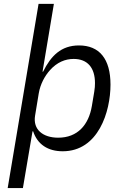

<svg xmlns="http://www.w3.org/2000/svg" viewBox="-20 -760 640 980"><path d="M19.2 199.9H96.9L146 -89.8H149.1C171.2 -23.1 224.1 12.1 300.1 12.1C481.9 12.1 544 -190 544 -328.1C544 -459.9 486.9 -528.1 383.2 -528.1C291.9 -528.1 240.1 -475.1 199.9 -394.2H197.1L255 -740.1H176.8ZM159.1 -170.1 177.9 -284.1C186.1 -332 209.2 -372.9 235.1 -402C271 -442.1 312.9 -459.2 355.8 -459.2C427.9 -459.2 464.8 -413 464.8 -335.9C464.8 -323.2 464.1 -308.9 460.9 -290.8L448.9 -219.1C432.9 -122.9 376.1 -57.2 277 -57.2C199.9 -57.2 147 -98 159.1 -170.1Z"/></svg>

Font: Margiela Mono Italic Italic
Style: Regular
Weight: 400
Designer: Mike Abbink, Paul van der Laan, Pieter van Rosmalen
Foundry: Bold Monday
Version: Version 2.003 2021